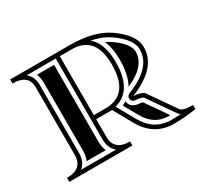

<svg xmlns="http://www.w3.org/2000/svg" viewBox="-129 -793 1052 989"><g transform="rotate(-30 397.0 -299.0)"><path d="M700.9 -15.1Q695.8 -18.6 692.1 -22.5L687 -28.6L579.8 -182.9Q566.9 -192.6 533.7 -194.1Q524.9 -194.6 518.8 -200Q512.7 -205.3 511.2 -214.1Q509.8 -222.9 513.8 -230Q517.8 -237.1 526.1 -240.2Q608.2 -272.7 646.6 -315.1Q685.1 -357.4 685.1 -409.7Q685.1 -469.2 596.4 -531.7Q552.5 -562.7 487.1 -575.7Q493.7 -570.3 500 -563.5Q514.2 -548.3 523.8 -528.6Q533.4 -508.8 539.4 -479.5Q545.4 -450.2 545.4 -414.6Q545.4 -377.9 539.7 -347.7Q533.9 -317.4 524.4 -296.6Q514.9 -275.9 501.2 -260Q487.5 -244.1 473.4 -234.9Q459.5 -226.1 442.4 -220.2Q437.3 -218.5 429.2 -216.1L488.8 -109.9Q515.9 -61.5 554.8 -37.4Q593.8 -13.2 646 -13.2Q673.1 -13.2 700.9 -15.1ZM286.6 -105.7V-585.2H113.8Q144.8 -560.5 147 -514.2V-105.7Q147 -51 112.5 -23.7H321Q286.6 -51.3 286.6 -105.7ZM29.3 -609.1H380.9Q527.8 -609.1 610.1 -551.3Q709 -481.7 709 -409.7Q709 -286.9 534.9 -218Q579.3 -215.8 597.7 -199L706.5 -42.2Q719.5 -23.7 779.3 -23.7V0Q711.2 10.7 646 10.7Q529.1 10.7 468 -98.1L405 -210.4H310.5V-105.7Q310.5 -23.7 404.3 -23.7V0.2H29.3V-23.7Q123 -23.7 123 -105.7V-513.7Q119.6 -585.2 29.3 -585.2ZM310.5 -585.2V-234.4H380.9Q521.5 -234.4 521.5 -414.6Q521.5 -585.2 380.9 -585.2ZM464.1 -202.9Q477.1 -207.8 487.1 -215.3Q487.5 -206.1 491.5 -198Q495.6 -189 502.9 -182.1Q521.2 -170.9 532.5 -170.2Q555.2 -168.5 563 -165L651.9 -37.1H646Q600.6 -37.1 567.4 -57.6Q533.7 -78.6 509.8 -121.6ZM548.6 -531.5Q567.1 -522.9 582.5 -512.2Q661.1 -457 661.1 -409.7Q661.1 -366.7 628.9 -331.1Q599.1 -298.3 538.3 -271.2Q542.5 -278.6 546.1 -286.6Q556.9 -310.1 563.2 -343.3Q569.3 -375.7 569.3 -414.6Q569.3 -452.6 563 -484.4Q557.1 -511.5 548.6 -531.5ZM262.7 -105.7Q262.7 -73 273.7 -47.6H159.9Q170.9 -73 170.9 -105.7V-514.9Q169.7 -540.8 160.9 -561.3H262.7Z"/></g></svg>

Font: itsadzokeS01
Style: Regular
Weight: 600
Width: 6
Version: Version 0.46